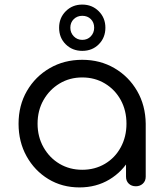

<svg xmlns="http://www.w3.org/2000/svg" viewBox="-20 -813 716 838"><path d="M327 5Q251 5 191 -31.5Q131 -68 96 -131Q61 -194 61 -273Q61 -353 97.5 -416Q134 -479 197 -515.5Q260 -552 339 -552Q417 -552 479.5 -515.5Q542 -479 578.5 -416Q615 -353 616 -273L582 -257Q582 -183 548.5 -123.5Q515 -64 457.5 -29.5Q400 5 327 5ZM339 -72Q394 -72 438 -98Q482 -124 507 -170Q532 -216 532 -273Q532 -331 507 -376.5Q482 -422 438 -448.5Q394 -475 339 -475Q284 -475 240 -448.5Q196 -422 170 -376.5Q144 -331 144 -273Q144 -216 170 -170Q196 -124 240 -98Q284 -72 339 -72ZM573 0Q554 0 542 -11.5Q530 -23 530 -42V-207L549 -295L616 -273V-42Q616 -23 603.5 -11.5Q591 0 573 0ZM339 -591Q296 -591 267 -619.5Q238 -648 238 -692Q238 -735 267 -764Q296 -793 339 -793Q382 -793 411 -764Q440 -735 440 -692Q440 -649 411.5 -620Q383 -591 339 -591ZM339 -639Q362 -639 376.5 -654.5Q391 -670 391 -692Q391 -715 376.5 -729.5Q362 -744 339 -744Q317 -744 302 -729.5Q287 -715 287 -692Q287 -670 302 -654.5Q317 -639 339 -639Z"/></svg>

Font: Comfortaa Medium
Style: Regular
Weight: 500
Designer: Johan Aakerlund
Foundry: Johan Aakerlund
Version: Version 3.104; ttfautohint (v1.8.1.43-b0c9)